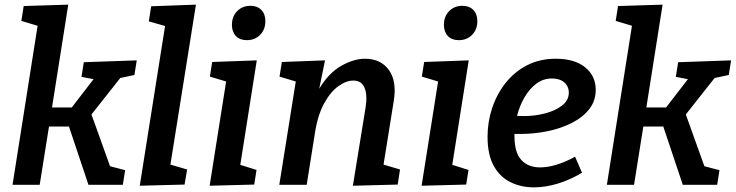

<svg xmlns="http://www.w3.org/2000/svg" viewBox="-20 -796 3169 827"><path d="M34 0 142 -685 72 -706 82 -770 274 -776 204 -333H289L383 -455L331 -465L341 -528L569 -536L559 -473L498 -460L374 -303L454 -80L519 -63L509 0H361L277 -251H191L151 0Z M582 4 691 -684 621 -704 631 -769 824 -776 714 -87 786 -66 775 -1Z M883 4 954 -445 884 -466 894 -529 1086 -536 1015 -86 1085 -64 1075 -1ZM1043 -623Q1013 -623 996 -641Q979 -659 979 -689Q979 -725 1001.5 -748Q1024 -771 1059 -771Q1088 -771 1105.5 -753.5Q1123 -736 1123 -705Q1123 -669 1100.5 -646Q1078 -623 1043 -623Z M1500 4 1555 -335Q1563 -388 1550 -418.5Q1537 -449 1502 -449Q1471 -449 1437 -424.5Q1403 -400 1375.5 -349.5Q1348 -299 1336 -220L1301 0H1183L1254 -445L1184 -466L1194 -529L1380 -536L1355 -414Q1396 -482 1450 -512.5Q1504 -543 1552 -543Q1620 -543 1655 -494.5Q1690 -446 1676 -361L1632 -87L1703 -66L1693 -1Z M1796 4 1867 -445 1797 -466 1807 -529 1999 -536 1928 -86 1998 -64 1988 -1ZM1956 -623Q1926 -623 1909 -641Q1892 -659 1892 -689Q1892 -725 1914.5 -748Q1937 -771 1972 -771Q2001 -771 2018.5 -753.5Q2036 -736 2036 -705Q2036 -669 2013.5 -646Q1991 -623 1956 -623Z M2280 11Q2224 11 2178.5 -11.5Q2133 -34 2106.5 -82Q2080 -130 2080 -207Q2080 -271 2100 -331Q2120 -391 2158 -439Q2196 -487 2250.5 -515Q2305 -543 2374 -543Q2455 -543 2500.5 -506Q2546 -469 2546 -409Q2546 -362 2518.5 -326.5Q2491 -291 2444 -267Q2397 -243 2339 -231Q2281 -219 2219 -219Q2205 -219 2196 -219Q2196 -215 2196 -209Q2196 -139 2225.5 -107Q2255 -75 2306 -75Q2373 -75 2457 -121L2487 -52Q2435 -21 2382 -5Q2329 11 2280 11ZM2358 -458Q2320 -458 2290 -435.5Q2260 -413 2239 -376.5Q2218 -340 2207 -297Q2221 -296 2236 -296Q2283 -296 2327.5 -307.5Q2372 -319 2401 -341.5Q2430 -364 2430 -397Q2430 -424 2410.5 -441Q2391 -458 2358 -458Z M2594 0 2702 -685 2632 -706 2642 -770 2834 -776 2764 -333H2849L2943 -455L2891 -465L2901 -528L3129 -536L3119 -473L3058 -460L2934 -303L3014 -80L3079 -63L3069 0H2921L2837 -251H2751L2711 0Z"/></svg>

Font: Bitter SemiBold
Style: Italic
Weight: 600
Italic angle: -9°
Designer: Sol Matas, and Bitter project Authors
Foundry: Sol Matas
Version: Version 2.001